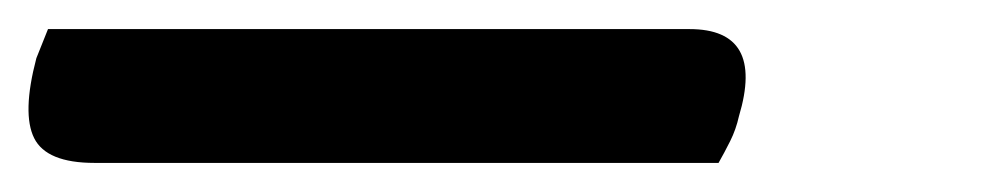

<svg xmlns="http://www.w3.org/2000/svg" viewBox="-63 59 683 132"><path d="M-30 79H411Q463 79 445 139Q443 148 439 156Q435 164 431 171H2Q-31 171 -39.5 154Q-48 137 -38 99Q-36 94 -34 89Q-32 84 -30 79Z"/></svg>

Font: Recursive Sn Csl St
Style: Italic
Weight: 400
Italic angle: -15°
Version: Version 1.079;hotconv 1.0.112;makeotfexe 2.5.65598; ttfautoh